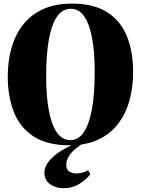

<svg xmlns="http://www.w3.org/2000/svg" viewBox="-20 -774 763 1040"><path d="M356 13Q236.5 13 162.8 -34.5Q89 -82 55.5 -166.2Q22 -250.5 22 -359.5Q22 -442.5 42.2 -514.2Q62.5 -586 104.8 -640Q147 -694 212.8 -724.2Q278.5 -754.5 370 -754.5Q488.5 -754.5 561.5 -707.2Q634.5 -660 667.8 -576.8Q701 -493.5 701 -385Q701 -301.5 681 -229.2Q661 -157 619 -102.5Q577 -48 511.8 -17.5Q446.5 13 356 13ZM362 -15Q404 -15 433.2 -57Q462.5 -99 477.8 -181.5Q493 -264 493 -385Q493 -488.5 479.2 -565.2Q465.5 -642 437 -684.2Q408.5 -726.5 363 -726.5Q319.5 -726.5 290 -685.5Q260.5 -644.5 245.2 -563Q230 -481.5 230 -359.5Q230 -257.5 243.8 -179.8Q257.5 -102 286.5 -58.5Q315.5 -15 362 -15ZM325 245.5Q300 245.5 276 236.8Q252 228 236.2 209.5Q220.5 191 220.5 162.5Q220.5 128.5 246.8 97.2Q273 66 315 40.5Q357 15 403.5 -1L417 -5L436 -1Q402 19.5 380.5 39.5Q359 59.5 349 79.2Q339 99 339 119.5Q339 146.5 356.5 156Q374 165.5 393.5 165.5Q409 165.5 426.2 161.2Q443.5 157 457 147.5L469.5 169Q450 196.5 411.2 221Q372.5 245.5 325 245.5Z"/></svg>

Font: Merriweather 144pt Black
Style: Regular
Weight: 900
Version: Version 2.100